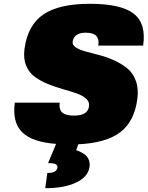

<svg xmlns="http://www.w3.org/2000/svg" viewBox="-20 -740 776 1010"><path d="M233 118 275 17Q147 7 95.5 -45.5Q44 -98 58 -200H294Q291 -176 298 -161Q305 -146 322.5 -139Q340 -132 370 -132Q442 -132 448 -180Q452 -204 433 -221Q414 -238 382 -249Q350 -260 311 -271Q272 -282 233.5 -297.5Q195 -313 164 -335Q133 -357 117.5 -395Q102 -433 109 -484Q126 -608 208 -664Q290 -720 453.5 -720Q617 -720 683.5 -668Q750 -616 733 -500H497Q500 -518 497 -530.5Q494 -543 486 -551.5Q478 -560 464 -564Q450 -568 431 -568Q369 -568 362 -520Q360 -503 379 -490.5Q398 -478 431 -469Q464 -460 503 -450Q542 -440 580.5 -422.5Q619 -405 649.5 -380.5Q680 -356 695 -313.5Q710 -271 702 -216Q686 -100 612 -44Q538 12 392 19L381 50Q388 52 397 56Q406 60 421.5 69.5Q437 79 445.5 97Q454 115 451 138Q443 191 380 220.5Q317 250 218 250L229 170Q278 170 282 142Q284 130 273.5 124Q263 118 233 118Z"/></svg>

Font: Fivo Sans Modern ExtBlk
Style: Regular
Weight: 900
Designer: Alexander Slobzheninov
Foundry: Alexander Slobzheninov
Version: 1.0